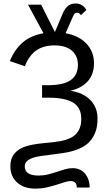

<svg xmlns="http://www.w3.org/2000/svg" viewBox="-20 -885 640 1112"><path d="M450.7 -196.8Q450.7 -261.7 403.8 -290.5Q356.9 -319.3 258.3 -319.3H223.6V-391.6H258.3Q346.7 -391.6 388.9 -420.7Q431.2 -449.7 431.2 -509.8Q431.2 -562 395.8 -592Q360.4 -622.1 294.4 -622.1Q232.9 -622.1 190.9 -593.5Q148.9 -564.9 124 -501.5L37.1 -531.2Q64 -598.1 111.1 -638.9Q158.2 -679.7 231.9 -692.4L142.1 -857.9H218.3L297.9 -699.2L342.3 -804.7Q356.4 -837.4 374 -851.1Q391.6 -864.7 418 -864.7Q458.5 -864.7 480.5 -827.1L448.2 -796.9Q439.9 -811.5 426.3 -811.5Q419.4 -811.5 414.3 -807.9Q409.2 -804.2 402.8 -790L359.9 -692.4Q436.5 -678.7 480.5 -632.6Q524.4 -586.4 524.4 -518.1Q524.4 -456.1 489.3 -415.5Q454.1 -375 387.7 -359.4Q461.9 -348.1 503.4 -305.4Q544.9 -262.7 544.9 -198.2Q544.9 -153.8 533.2 -121.8Q521.5 -89.8 501.5 -67.4Q481.4 -44.9 452.9 -30.5Q424.3 -16.1 389.6 -7.3Q355 1.5 279.3 10.3Q205.6 18.6 179 26.4Q152.3 34.2 137.9 46.6Q123.5 59.1 123.5 79.1Q123.5 131.8 203.6 131.8Q231.9 131.8 258.1 125.2Q284.2 118.7 308.3 110.6Q332.5 102.5 355.2 95.7Q377.9 88.9 399.9 88.9Q445.8 88.9 472.4 120.6Q499 152.3 499 201.2H424.8Q424.8 163.6 388.7 163.6Q374.5 163.6 353.5 170.4Q332.5 177.2 306.2 185.5Q279.8 193.8 249 200.7Q218.3 207.5 185.5 207.5Q119.1 207.5 79.6 172.4Q40 137.2 40 77.6Q40 35.2 60.5 8.3Q81.1 -18.6 119.1 -33.7Q157.2 -48.8 235.8 -56.2Q307.6 -63 334 -68.4Q360.4 -73.7 381.6 -82.8Q402.8 -91.8 418.2 -106.9Q433.6 -122.1 442.1 -143.8Q450.7 -165.5 450.7 -196.8Z"/></svg>

Font: Courier New
Style: Regular
Weight: 400
Designer: Steve Matteson
Foundry: Ascender Corporation
Version: Version 2.00.3